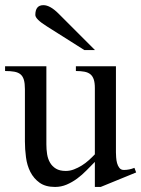

<svg xmlns="http://www.w3.org/2000/svg" viewBox="-20 -721 556 756"><path d="M312 -523.9 164.6 -617.2Q119.1 -645.5 119.1 -662.1Q119.1 -700.7 150.9 -700.7Q177.2 -700.7 210.4 -667.5L354 -523.9ZM376.5 15.1H353.5V-83.5L320.3 -49.8Q303.2 -32.2 283.7 -17.8Q264.2 -3.4 242.4 5.9Q220.7 15.1 196.8 15.1Q159.2 15.1 136 -1.5Q112.8 -18.1 99.6 -43.9Q86.4 -69.8 82.3 -101.8Q78.1 -133.8 78.1 -164.1V-370.1Q78.1 -392.6 74 -406.7Q69.8 -420.9 60.5 -428.5Q51.3 -436 36.4 -438.7Q21.5 -441.4 0 -441.4V-460H162.6V-152.8Q162.6 -132.8 165.5 -114Q168.5 -95.2 177 -80.6Q185.5 -65.9 200.4 -56.9Q215.3 -47.9 238.8 -47.9Q255.4 -47.9 271.2 -54Q287.1 -60.1 302 -69.3Q316.9 -78.6 329.8 -90.3Q342.8 -102.1 353.5 -113.3V-374Q353.5 -395.5 349.1 -408.4Q344.7 -421.4 335.7 -428.7Q326.7 -436 312.3 -438.7Q297.9 -441.4 278.8 -441.4V-460H436.5V-121.1Q436.5 -113.8 437.3 -101.8Q438 -89.8 440.9 -78.9Q443.8 -67.9 450.2 -59.8Q456.5 -51.8 467.8 -51.8Q488.8 -51.8 509.3 -60.1L516.1 -42Z"/></svg>

Font: Simplified Naskh
Style: Regular
Weight: 400
Designer: SIL International
Foundry: Arabeyes
Version: 1.02_alpha